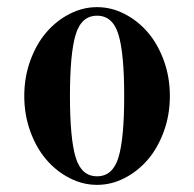

<svg xmlns="http://www.w3.org/2000/svg" viewBox="-20 -506 544 538"><path d="M176 -237C176 -316.3 181.3 -373.7 192 -409C202.7 -444.3 222.7 -462 252 -462C281.3 -462 301.3 -444.3 312 -409C322.7 -373.7 328 -316.3 328 -237C328 -157.7 322.7 -100.3 312 -65C301.3 -29.7 281.3 -12 252 -12C222.7 -12 202.7 -29.7 192 -65C181.3 -100.3 176 -157.7 176 -237ZM48 -237C48 -201.7 53.7 -168.5 65 -137.5C76.3 -106.5 91.3 -80.2 110 -58.5C128.7 -36.8 150.3 -19.7 175 -7C199.7 5.7 225.3 12 252 12C278.7 12 304.3 5.7 329 -7C353.7 -19.7 375.3 -36.8 394 -58.5C412.7 -80.2 427.7 -106.5 439 -137.5C450.3 -168.5 456 -201.7 456 -237C456 -272.3 450.3 -305.5 439 -336.5C427.7 -367.5 412.7 -393.8 394 -415.5C375.3 -437.2 353.7 -454.3 329 -467C304.3 -479.7 278.7 -486 252 -486C225.3 -486 199.7 -479.7 175 -467C150.3 -454.3 128.7 -437.2 110 -415.5C91.3 -393.8 76.3 -367.5 65 -336.5C53.7 -305.5 48 -272.3 48 -237Z"/></svg>

Font: Km Standard TT
Style: Bold
Weight: 700
Designer: Alexey Kryukov <alexios@thessalonica.org.ru>
Version: Version 2.0.2